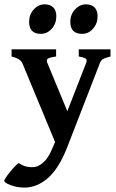

<svg xmlns="http://www.w3.org/2000/svg" viewBox="-48 -645 536 886"><path d="M461.9 -384.3Q435.1 -377.4 426.3 -371.8Q417.5 -366.2 412.6 -353L262.7 33.2Q224.1 132.3 173.3 176.5Q122.6 220.7 64 220.7Q41.5 220.7 20.3 215.3Q-1 210 -14.6 202.6Q-28.3 195.3 -28.3 189.5Q-28.3 184.1 -15.6 166.5Q-2.9 148.9 12.9 131.1Q28.8 113.3 38.6 107.4Q60.5 122.6 83.5 125.5Q106.4 128.4 122.6 123Q139.6 117.2 158.2 98.4Q176.8 79.6 192.9 41L206.1 10.3L55.2 -353.5Q45.9 -374.5 5.4 -384.3V-417.5H210.9V-384.3Q179.2 -379.9 172.1 -373.8Q165 -367.7 170.9 -353.5L262.7 -131.8L349.1 -353.5Q354.5 -366.7 348.9 -373Q343.3 -379.4 315.4 -384.3V-417.5H461.9ZM211.9 -569.8Q211.9 -536.1 190.9 -512.5Q169.9 -488.8 140.1 -488.8Q86.4 -488.8 86.4 -544.4Q86.4 -578.1 107.9 -601.6Q129.4 -625 157.7 -625Q183.1 -625 197.5 -611.1Q211.9 -597.2 211.9 -569.8ZM402.3 -569.8Q402.3 -536.1 381.3 -512.5Q360.4 -488.8 331.1 -488.8Q276.4 -488.8 276.4 -544.4Q276.4 -578.1 298.3 -601.6Q320.3 -625 348.1 -625Q373.5 -625 387.9 -611.1Q402.3 -597.2 402.3 -569.8Z"/></svg>

Font: Dai Banna SIL SemiBold
Style: Regular
Weight: 600
Designer: Victor Gaultney
Foundry: SIL International
Version: Version 4.000